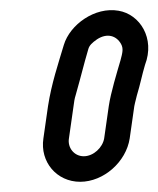

<svg xmlns="http://www.w3.org/2000/svg" viewBox="-20 -727 310 376"><path d="M115 -456 124 -519C125 -527 126 -534 128 -540C141 -586 143 -597 153 -631C155 -638 160 -643 170 -650C190 -663 208 -657 217 -641C222 -632 220 -624 216 -609C209 -585 197 -546 193 -519L184 -456C181 -438 163 -421 144 -421C125 -421 112 -438 115 -456ZM234 -456 243 -519C243 -520 245 -528 248 -540C255 -563 258 -580 264 -600C284 -652 254 -699 212 -706C166 -714 117 -679 105 -639C94 -602 81 -564 74 -519L65 -456C58 -410 91 -371 137 -371C183 -371 227 -410 234 -456Z"/></svg>

Font: AppleStorm
Style: XbdOutIta
Weight: 800
Foundry: Cannot Into Space Fonts
Version: Version 1.01